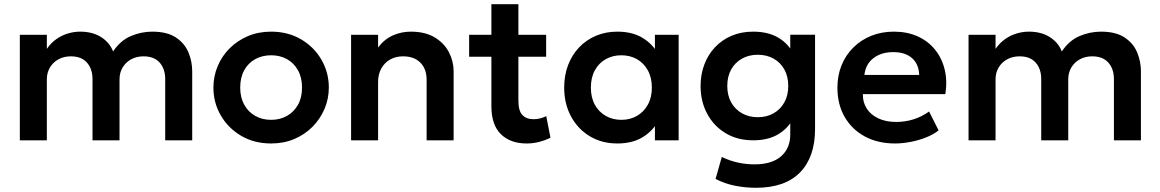

<svg xmlns="http://www.w3.org/2000/svg" viewBox="-20 -665 5496 910"><path d="M74 0V-500H202V-433.5Q221.5 -461.5 247 -479.5Q272.5 -497.5 301.5 -506.2Q330.5 -515 360 -515Q419 -515 459.5 -489Q500 -463 516 -421Q550.5 -473 600 -494Q649.5 -515 701.5 -515Q772 -515 813.5 -487.5Q855 -460 873 -417Q891 -374 891 -327V0H763V-290Q763 -338.5 736.8 -368.2Q710.5 -398 660 -398Q627.5 -398 601.8 -384Q576 -370 561.2 -345.2Q546.5 -320.5 546.5 -289V0H418.5V-290Q418.5 -338.5 392.2 -368.2Q366 -398 315.5 -398Q283 -398 257.2 -384Q231.5 -370 216.8 -345.2Q202 -320.5 202 -289V0Z M1265 15Q1185 15 1123.2 -21.2Q1061.5 -57.5 1026.5 -117.8Q991.5 -178 991.5 -250Q991.5 -303 1011.5 -351Q1031.5 -399 1068.2 -435.8Q1105 -472.5 1155 -493.8Q1205 -515 1265 -515Q1344.5 -515 1406.2 -479Q1468 -443 1503.2 -382.5Q1538.5 -322 1538.5 -250Q1538.5 -197 1518.2 -149.2Q1498 -101.5 1461.5 -64.5Q1425 -27.5 1375 -6.2Q1325 15 1265 15ZM1265 -97Q1307 -97 1340.2 -115.8Q1373.5 -134.5 1392.5 -168.8Q1411.5 -203 1411.5 -250Q1411.5 -297 1392.5 -331.5Q1373.5 -366 1340.5 -384.5Q1307.5 -403 1265 -403Q1222.5 -403 1189.2 -384.5Q1156 -366 1137.2 -331.5Q1118.5 -297 1118.5 -250Q1118.5 -203 1137.5 -168.8Q1156.5 -134.5 1189.5 -115.8Q1222.5 -97 1265 -97Z M1644 0V-500H1772V-440Q1802 -479.5 1842.2 -497.2Q1882.5 -515 1926.5 -515Q1995.5 -515 2040.8 -487.5Q2086 -460 2108 -417Q2130 -374 2130 -327V0H2002V-287Q2002 -338 1972.5 -368Q1943 -398 1890 -398Q1855.5 -398 1828.8 -382.8Q1802 -367.5 1787 -340Q1772 -312.5 1772 -276.5V0Z M2476 15Q2399 15 2354 -29Q2309 -73 2309 -162V-645H2437V-500H2568.5V-396H2437V-187.5Q2437 -139.5 2456 -119.8Q2475 -100 2508.5 -100Q2525.5 -100 2540.8 -104Q2556 -108 2569 -114.5L2589 -12.5Q2567 -1 2537.5 7Q2508 15 2476 15ZM2203.5 -396V-500H2323.5V-396Z M2906 15Q2832.5 15 2775.8 -19Q2719 -53 2686.5 -113Q2654 -173 2654 -250Q2654 -308 2672.5 -356.5Q2691 -405 2724.8 -440.5Q2758.5 -476 2804.8 -495.5Q2851 -515 2906 -515Q2978.5 -515 3028 -484Q3077.5 -453 3102 -403.5L3084 -376V-500H3196.5V0H3084V-124L3102 -96.5Q3077.5 -47 3028 -16Q2978.5 15 2906 15ZM2925 -97Q2966.5 -97 2999 -115.8Q3031.5 -134.5 3050.5 -168.8Q3069.5 -203 3069.5 -250Q3069.5 -297 3050.5 -331.5Q3031.5 -366 2999 -384.5Q2966.5 -403 2925 -403Q2883.5 -403 2850.8 -384.5Q2818 -366 2799.2 -331.5Q2780.5 -297 2780.5 -250Q2780.5 -203 2799.2 -168.8Q2818 -134.5 2850.8 -115.8Q2883.5 -97 2925 -97Z M3563 225Q3512 225 3463.2 215.2Q3414.5 205.5 3371.5 183L3401 79Q3438.5 97 3477.5 105.5Q3516.5 114 3555.5 114Q3638.5 114 3682 75.8Q3725.5 37.5 3725.5 -27.5V-137L3742.5 -109.5Q3719.5 -60.5 3671 -30.2Q3622.5 0 3549.5 0Q3475 0 3419 -33.8Q3363 -67.5 3331.8 -125.8Q3300.5 -184 3300.5 -257.5Q3300.5 -313 3318.5 -360Q3336.5 -407 3369.5 -441.8Q3402.5 -476.5 3448.2 -495.8Q3494 -515 3549.5 -515Q3622.5 -515 3671 -485.2Q3719.5 -455.5 3742.5 -405.5L3725.5 -378V-500.5H3843V-53Q3843 79 3772 152Q3701 225 3563 225ZM3571.5 -109.5Q3614 -109.5 3646.5 -128Q3679 -146.5 3697.5 -179.8Q3716 -213 3716 -257.5Q3716 -302.5 3697.5 -335.8Q3679 -369 3646.5 -387.2Q3614 -405.5 3571.5 -405.5Q3529.5 -405.5 3496.8 -387.2Q3464 -369 3445.5 -335.8Q3427 -302.5 3427 -257.5Q3427 -213 3445.5 -179.8Q3464 -146.5 3496.8 -128Q3529.5 -109.5 3571.5 -109.5Z M4222 15Q4140.5 15 4079 -18.2Q4017.5 -51.5 3983.2 -111Q3949 -170.5 3949 -249.5Q3949 -307.5 3968.8 -356Q3988.5 -404.5 4024.8 -440.2Q4061 -476 4109.8 -495.5Q4158.5 -515 4216.5 -515Q4279.5 -515 4329 -492.8Q4378.5 -470.5 4411.2 -430.2Q4444 -390 4457.2 -336.2Q4470.5 -282.5 4460.5 -219H4069.5Q4069 -179.5 4088.2 -150Q4107.5 -120.5 4143.2 -103.8Q4179 -87 4227.5 -87Q4270.5 -87 4310 -99.5Q4349.5 -112 4383.5 -136.5L4428.5 -47Q4405 -28 4370 -14Q4335 0 4296.2 7.5Q4257.5 15 4222 15ZM4077 -310H4336.5Q4335 -360.5 4303 -389.2Q4271 -418 4213.5 -418Q4156.5 -418 4119.5 -389.2Q4082.5 -360.5 4077 -310Z M4570.5 0V-500H4698.5V-433.5Q4718 -461.5 4743.5 -479.5Q4769 -497.5 4798 -506.2Q4827 -515 4856.5 -515Q4915.5 -515 4956 -489Q4996.5 -463 5012.5 -421Q5047 -473 5096.5 -494Q5146 -515 5198 -515Q5268.5 -515 5310 -487.5Q5351.5 -460 5369.5 -417Q5387.5 -374 5387.5 -327V0H5259.5V-290Q5259.5 -338.5 5233.2 -368.2Q5207 -398 5156.5 -398Q5124 -398 5098.2 -384Q5072.5 -370 5057.8 -345.2Q5043 -320.5 5043 -289V0H4915V-290Q4915 -338.5 4888.8 -368.2Q4862.5 -398 4812 -398Q4779.5 -398 4753.8 -384Q4728 -370 4713.2 -345.2Q4698.5 -320.5 4698.5 -289V0Z"/></svg>

Font: Geologica Cursive Medium
Style: Regular
Weight: 500
Designer: Sindre Bremnes, Frode Helland
Foundry: Monokrom Skriftforlag AS
Version: Version 1.010;gftools[0.9.28]